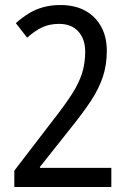

<svg xmlns="http://www.w3.org/2000/svg" viewBox="-20 -744 512 764"><path d="M423 0H37V-65L192 -267Q239 -327 266.5 -370Q294 -413 306.5 -452.5Q319 -492 319 -538Q319 -589 291.5 -619Q264 -649 215 -649Q178 -649 148.5 -635.5Q119 -622 88 -594L43 -652Q70 -676 97 -692Q124 -708 154.5 -716Q185 -724 220 -724Q278 -724 319 -701.5Q360 -679 382.5 -638Q405 -597 405 -542Q405 -485 389 -437.5Q373 -390 342 -343Q311 -296 266 -240L139 -80V-76H423Z"/></svg>

Font: Noto Sans Condensed
Style: Regular
Weight: 400
Width: 3
Version: Version 2.013